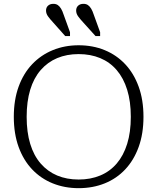

<svg xmlns="http://www.w3.org/2000/svg" viewBox="-20 -964 821 1001"><path d="M469 -887 502 -796V-776H478L413 -848Q398 -864 387.5 -878.5Q377 -893 377 -909Q377 -925 387.5 -934.5Q398 -944 415 -944Q429 -944 438.5 -937.5Q448 -931 455.5 -918.5Q463 -906 469 -887ZM312 -887 345 -796V-776H320L256 -848Q241 -864 230.5 -878.5Q220 -893 220 -909Q220 -925 230.5 -934.5Q241 -944 258 -944Q272 -944 281.5 -937.5Q291 -931 298.5 -918.5Q306 -906 312 -887ZM390 17Q317 17 255 -8Q193 -33 147.5 -81Q102 -129 77 -198Q52 -267 52 -355Q52 -443 77 -512Q102 -581 147.5 -629Q193 -677 255 -702.5Q317 -728 390 -728Q464 -728 526 -702.5Q588 -677 633 -629Q678 -581 703 -512Q728 -443 728 -355Q728 -267 703 -198Q678 -129 633 -81Q588 -33 526 -8Q464 17 390 17ZM390 -28Q452 -28 502.5 -49Q553 -70 588.5 -111.5Q624 -153 643 -214Q662 -275 662 -355Q662 -435 643 -496Q624 -557 588.5 -598.5Q553 -640 502.5 -661Q452 -682 390 -682Q328 -682 278 -661Q228 -640 192 -598.5Q156 -557 137.5 -496Q119 -435 119 -355Q119 -275 137.5 -214Q156 -153 192 -111.5Q228 -70 278 -49Q328 -28 390 -28Z"/></svg>

Font: Roboto Serif ExtraLight
Style: Regular
Weight: 250
Version: Version 1.007